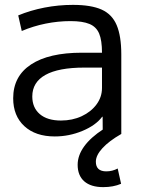

<svg xmlns="http://www.w3.org/2000/svg" viewBox="-20 -550 585 788"><path d="M204.7 10Q125.8 10 79.9 -32.3Q34.1 -74.5 34.1 -146.7Q34.1 -237.1 107.3 -285.4Q180.5 -333.7 316.2 -333.7H398.6Q398.6 -384.2 387 -412.1Q375.3 -440 347.1 -451.7Q318.9 -463.4 269.3 -463.4Q218.6 -463.4 167.3 -453.1Q116 -442.7 69.3 -422.8L54.8 -486.8Q104.6 -507.5 162.4 -518.8Q220.2 -530 279.2 -530Q353.6 -530 396.8 -510.8Q440 -491.5 458.9 -446.7Q477.8 -401.9 477.8 -326.8V0H401.7L401.2 -70.8H399.4Q373 -35.5 318.3 -12.7Q263.6 10 204.7 10ZM230.2 -55.3Q277 -55.3 315.3 -73.1Q353.6 -91 376.1 -121.4Q398.6 -151.8 398.6 -189V-272.6H326.3Q220.1 -272.6 166.3 -242.5Q112.5 -212.4 112.5 -153.9Q112.5 -108.2 143.3 -81.7Q174.1 -55.3 230.2 -55.3ZM403.7 218Q353 218 325.8 194.2Q298.7 170.3 298.7 126.3Q298.7 88 325.3 51Q352 14 404.3 -20L477.4 0Q427.4 28.7 400.4 58.1Q373.4 87.6 373.4 113.6Q373.4 153.3 416.4 153.3Q441 153.3 463 141.6L477 204.3Q445 218 403.7 218Z"/></svg>

Font: M PLUS 1 Thin
Style: Regular
Weight: 100
Designer: Coji Morishita
Foundry: UNDERFOREST DESIGN
Version: Version 1.001